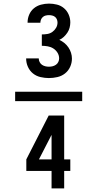

<svg xmlns="http://www.w3.org/2000/svg" viewBox="-20 -875 540 1065"><path d="M251 -442Q228 -442 204.5 -447.5Q181 -453 163 -467.5Q145 -482 135 -504Q125 -526 125 -550Q125 -550 125 -550.5Q125 -551 125 -551H195Q195 -551 195 -551Q195 -551 195 -550Q195 -540 200 -530.5Q205 -521 213 -515.5Q221 -510 231 -507.5Q241 -505 251 -505Q262 -505 272 -507.5Q282 -510 290.5 -516Q299 -522 303.5 -531.5Q308 -541 308 -551Q308 -568 299 -582.5Q290 -597 276 -606Q262 -615 245 -618Q228 -621 212 -621V-684Q227 -684 242.5 -686.5Q258 -689 270.5 -698Q283 -707 291 -720.5Q299 -734 299 -750Q299 -759 295.5 -767.5Q292 -776 285 -781.5Q278 -787 269 -789Q260 -791 252 -791Q243 -791 234 -789Q225 -787 218 -781Q211 -775 207.5 -766.5Q204 -758 204 -750Q204 -749 204 -749Q204 -749 204 -749H133Q133 -749 133 -749.5Q133 -750 133 -751Q133 -773 142 -794Q151 -815 168 -829Q185 -843 207 -849Q229 -855 252 -855Q274 -855 296 -849.5Q318 -844 335 -829.5Q352 -815 361 -794Q370 -773 370 -751Q370 -736 366 -721Q362 -706 353.5 -693.5Q345 -681 334 -670.5Q323 -660 309 -654Q324 -647 337 -636.5Q350 -626 359.5 -612Q369 -598 374 -582Q379 -566 379 -550Q379 -526 369 -504Q359 -482 340.5 -467.5Q322 -453 298.5 -447.5Q275 -442 251 -442ZM64 -314V-366H436V-314ZM266 170V73H126V9L250 -234H336V9H370V73H336V170ZM196 9H266V-127Z"/></svg>

Font: iosevka_custom_sans_ss08
Style: Regular
Weight: 400
Designer: Belleve Invis
Foundry: Belleve Invis
Version: Version 10.3.0; ttfautohint (v1.8.3)